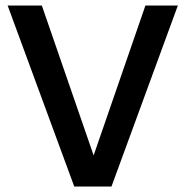

<svg xmlns="http://www.w3.org/2000/svg" viewBox="-20 -684 681 704"><path d="M323.3 -114.2 133.4 -663.7H8L252.3 0H388.7L632.1 -663.7H513.2Z"/></svg>

Font: Diatome Awesome Semibold
Style: Regular
Weight: 400
Designer: 15.100.17
Foundry: 15.100.17
Version: Version 1.005;Fontself Maker 3.5.8